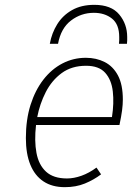

<svg xmlns="http://www.w3.org/2000/svg" viewBox="-20 -762 546 794"><path d="M248 12Q195.5 12 159.8 -11.8Q124 -35.5 105.5 -80.8Q87 -126 87 -191Q87 -267 106.2 -328Q125.5 -389 159.5 -432.8Q193.5 -476.5 238.5 -499.8Q283.5 -523 335 -523Q378 -523 412.8 -505.5Q447.5 -488 467.8 -450Q488 -412 488 -350Q488 -330 484.8 -305.2Q481.5 -280.5 474 -245H129Q121.5 -179.5 130.8 -129.8Q140 -80 170.5 -52Q201 -24 257 -24Q285.5 -24 317 -35.2Q348.5 -46.5 379 -69L398 -41Q367.5 -18 330.8 -3Q294 12 248 12ZM134 -278H443Q452 -335.5 446.5 -383.8Q441 -432 415 -461Q389 -490 336 -490Q276.5 -490 235.2 -459.8Q194 -429.5 169.2 -381Q144.5 -332.5 134 -278ZM186 -581Q194 -625.5 216.8 -662Q239.5 -698.5 277.8 -720.2Q316 -742 370 -742Q440 -742 473 -702.2Q506 -662.5 506 -609Q506 -601.5 506 -595Q506 -588.5 505 -581H472Q473 -588.5 473 -595.5Q473 -602.5 473 -609Q473 -661.5 443 -685.2Q413 -709 368 -709Q315.5 -709 273.8 -677.2Q232 -645.5 220 -581Z"/></svg>

Font: Overpass Thin
Style: Italic
Weight: 250
Italic angle: -10°
Designer: Delve Withrington, Dave Bailey, Thomas Jockin
Foundry: Delve Fonts LLC
Version: Version 4.000